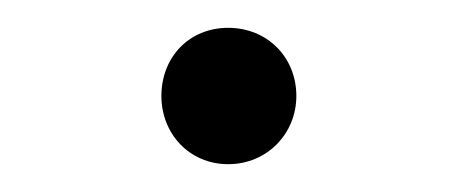

<svg xmlns="http://www.w3.org/2000/svg" viewBox="-20 -108 329 138"><path d="M144 10C172 10 193 -12 193 -39C193 -67 172 -88 144 -88C116 -88 96 -67 96 -39C96 -12 116 10 144 10Z"/></svg>

Font: MV Cash ExtraLight
Style: Regular
Weight: 200
Designer: Rodrigo Fuenzalida
Foundry: fragTYPE
Version: Version 1.100;Glyphs 3.1.2 (3151)